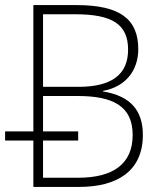

<svg xmlns="http://www.w3.org/2000/svg" viewBox="-20 -734 640 754"><path d="M111 0H292C437 0 541 -60 541 -204C541 -298 495 -357 384 -375V-377C474 -393 523 -458 523 -541C523 -659 451 -714 281 -714H111V-218H0V-182H111ZM288 -393H149V-678H275C422 -678 483 -638 483 -539C483 -443 421 -393 288 -393ZM287 -36H149V-182H287V-218H149V-357H285C424 -357 501 -317 501 -204C501 -90 424 -36 287 -36Z"/></svg>

Font: Noto Sans Mono ExtraLight
Style: Regular
Weight: 200
Designer: Monotype Design Team
Foundry: Monotype Imaging Inc.
Version: Version 2.014